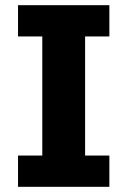

<svg xmlns="http://www.w3.org/2000/svg" viewBox="-20 -720 490 740"><path d="M49.5 0V-120.5H143V-579.5H49.5V-700H401.5V-579.5H308V-120.5H401.5V0Z"/></svg>

Font: Trispace Condensed
Style: Bold
Weight: 700
Width: 3
Designer: Tyler Finck
Foundry: Etcetera Type Company
Version: Version 1.210; ttfautohint (v1.8.3)